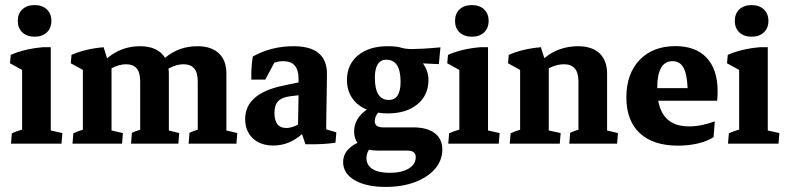

<svg xmlns="http://www.w3.org/2000/svg" viewBox="-20 -568 3117 759"><path d="M23.4 0 26.9 -41Q43 -48.8 67.4 -55.7V-291.5L19.5 -317.9L22.5 -351.1Q76.7 -375 149.4 -381.3H180.7V-52.2L226.6 -42L223.1 0ZM116.7 -422.9Q86.4 -422.9 68.4 -439.9Q50.3 -457 50.3 -485.4Q50.3 -514.2 68.4 -531Q86.4 -547.9 116.7 -547.9Q147 -547.9 165 -531Q183.1 -514.2 183.1 -485.4Q183.1 -457 165 -439.9Q147 -422.9 116.7 -422.9Z M266.6 0 270 -41Q287.1 -49.3 307.6 -55.2V-291.5L259.8 -317.9L262.7 -351.1Q316.9 -375 389.6 -381.3L403.3 -337.4Q459.5 -385.3 533.2 -385.3Q604.5 -385.3 632.3 -339.4Q687.5 -385.3 760.3 -385.3Q815.4 -385.3 845.2 -357.2Q875 -329.1 875 -276.9V-52.2L918 -42L914.6 0H725.6L729 -43Q742.7 -49.8 761.7 -55.2V-247.1Q761.7 -314 705.6 -314Q677.2 -314 646 -296.9Q647.5 -287.6 647.5 -276.9V-52.2L688.5 -42L685.1 0H498L501.5 -43Q515.1 -49.8 534.2 -55.2V-247.1Q534.2 -314 478.5 -314Q451.2 -314 420.9 -297.9V-52.2L465.8 -42L462.4 0Z M1060.5 7.3Q1009.8 7.3 979.5 -21.2Q949.2 -49.8 949.2 -97.7Q949.2 -198.2 1099.6 -229.5L1160.2 -242.2V-256.8Q1160.2 -326.2 1099.6 -326.2Q1082 -326.2 1064.5 -320.3L1028.8 -253.4H973.6Q972.2 -303.7 979.5 -344.7Q1052.2 -385.3 1140.6 -385.3Q1272.5 -385.3 1272.5 -275.9Q1272.5 -262.2 1272 -233.2Q1271.5 -204.1 1271 -170.7Q1270.5 -137.2 1270 -108.2Q1269.5 -79.1 1269.5 -64.5V-56.6L1309.6 -44.9L1306.2 -3.9Q1262.2 3.4 1187.5 2.4L1173.8 -38.1Q1123.5 7.3 1060.5 7.3ZM1064.9 -122.1Q1064.9 -62 1111.8 -62Q1131.8 -62 1158.2 -75.2Q1158.7 -104.5 1159.2 -134.3Q1159.7 -164.1 1160.2 -191.4L1127.4 -187.5Q1094.7 -183.6 1079.8 -168.2Q1064.9 -152.8 1064.9 -122.1Z M1512.2 -119.6Q1492.7 -119.6 1474.6 -122.6Q1461.4 -106 1461.4 -88.9Q1461.4 -64.5 1494.1 -64.5H1612.3Q1668.5 -64.5 1698.5 -41.7Q1728.5 -19 1728.5 23.4Q1728.5 65.9 1699.7 99.4Q1670.9 132.8 1620.4 151.9Q1569.8 170.9 1504.9 170.9Q1427.7 170.9 1382.1 144.3Q1336.4 117.7 1336.4 72.3Q1336.4 24.4 1393.1 -3.4Q1379.9 -21.5 1379.9 -48.8Q1379.9 -99.6 1430.2 -134.8Q1393.1 -149.9 1372.3 -180.2Q1351.6 -210.4 1351.6 -252Q1351.6 -313 1395.3 -349.1Q1439 -385.3 1512.7 -385.3Q1546.9 -385.3 1565.4 -379.6Q1584 -374 1609.9 -374Q1622.1 -374 1653.6 -375.7Q1685.1 -377.4 1721.2 -380.9L1714.8 -314.5L1651.9 -317.4Q1673.8 -287.1 1673.8 -252.4Q1673.8 -191.9 1630.1 -155.8Q1586.4 -119.6 1512.2 -119.6ZM1517.1 -172.9Q1563.5 -172.9 1563.5 -244.6Q1563.5 -332 1507.3 -332Q1461.9 -332 1461.9 -260.3Q1461.9 -172.9 1517.1 -172.9ZM1428.7 56.6Q1428.7 85 1452.4 100.1Q1476.1 115.2 1520.5 115.2Q1567.4 115.2 1595.5 98.4Q1623.5 81.5 1623.5 53.2Q1623.5 27.3 1590.8 27.3H1472.7Q1454.1 27.3 1438.5 23.9Q1428.7 39.1 1428.7 56.6Z M1752 0 1755.4 -41Q1771.5 -48.8 1795.9 -55.7V-291.5L1748 -317.9L1751 -351.1Q1805.2 -375 1877.9 -381.3H1909.2V-52.2L1955.1 -42L1951.7 0ZM1845.2 -422.9Q1814.9 -422.9 1796.9 -439.9Q1778.8 -457 1778.8 -485.4Q1778.8 -514.2 1796.9 -531Q1814.9 -547.9 1845.2 -547.9Q1875.5 -547.9 1893.6 -531Q1911.6 -514.2 1911.6 -485.4Q1911.6 -457 1893.6 -439.9Q1875.5 -422.9 1845.2 -422.9Z M1995.1 0 1998.5 -41Q2015.6 -49.3 2036.1 -55.2V-291.5L1988.3 -317.9L1991.2 -351.1Q2045.4 -375 2118.2 -381.3L2131.8 -337.9Q2159.7 -361.8 2193.6 -373.5Q2227.5 -385.3 2263.7 -385.3Q2320.3 -385.3 2350.1 -357.2Q2379.9 -329.1 2379.9 -276.9V-52.2L2422.9 -42L2419.4 0H2230.5L2233.9 -43Q2247.6 -49.8 2266.6 -55.2V-247.1Q2266.6 -314 2209 -314Q2180.2 -314 2149.4 -297.9V-52.2L2196.3 -42L2192.9 0Z M2660.6 7.8Q2562 7.8 2509 -41.7Q2456.1 -91.3 2456.1 -183.1Q2456.1 -276.4 2508.5 -331.1Q2561 -385.7 2649.9 -385.7Q2730.5 -385.7 2773.7 -339.4Q2816.9 -293 2816.9 -206.5Q2816.9 -199.2 2816.4 -188Q2815.9 -176.8 2814.9 -169.9H2582Q2600.1 -68.4 2703.6 -68.4Q2752.4 -68.4 2805.7 -88.4L2800.8 -25.9Q2776.4 -9.8 2739.3 -1Q2702.1 7.8 2660.6 7.8ZM2578.1 -220.2V-219.7H2698.2Q2695.8 -275.9 2681.6 -301Q2667.5 -326.2 2638.7 -326.2Q2578.1 -326.2 2578.1 -220.2Z M2857.9 0 2861.3 -41Q2877.4 -48.8 2901.9 -55.7V-291.5L2854 -317.9L2856.9 -351.1Q2911.1 -375 2983.9 -381.3H3015.1V-52.2L3061 -42L3057.6 0ZM2951.2 -422.9Q2920.9 -422.9 2902.8 -439.9Q2884.8 -457 2884.8 -485.4Q2884.8 -514.2 2902.8 -531Q2920.9 -547.9 2951.2 -547.9Q2981.4 -547.9 2999.5 -531Q3017.6 -514.2 3017.6 -485.4Q3017.6 -457 2999.5 -439.9Q2981.4 -422.9 2951.2 -422.9Z"/></svg>

Font: Markazi Text
Style: Bold
Weight: 700
Designer: Borna Izadpanah (Arabic designer), Fiona Ross (Arabic design director) and Florian Runge (Latin designer)
Foundry: Borna Izadpanah and Florian Runge
Version: Version 1.001; ttfautohint (v1.8.3)